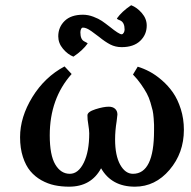

<svg xmlns="http://www.w3.org/2000/svg" viewBox="-20 -699 726 729"><path d="M678.2 -206.1Q678.2 -118.2 623.8 -54.2Q569.3 9.8 492.2 9.8Q403.8 9.8 363.8 -60.1Q326.2 9.8 242.2 9.8Q213.4 9.8 187.5 4.4Q161.6 -1 137.2 -14.6Q112.8 -28.3 95.2 -49.3Q77.6 -70.3 66.9 -103.3Q56.2 -136.2 56.2 -178.2Q56.2 -254.4 103 -330.6Q149.9 -406.7 225.1 -446.8L252 -418Q168.9 -324.7 168.9 -185.1Q168.9 -109.9 189.9 -74.5Q210.9 -39.1 245.1 -39.1Q277.3 -39.1 298.1 -81.3Q318.8 -123.5 318.8 -192.9Q318.8 -204.6 314.9 -229Q312 -243.7 312 -261.2Q312 -274.4 342.5 -284.2Q373 -293.9 393.1 -293.9Q408.2 -293.9 417 -285.9Q425.8 -277.8 425.8 -264.2L422.9 -238.8Q417 -202.6 417 -169.9Q417 -108.4 436.3 -73.7Q455.6 -39.1 484.9 -39.1Q564.9 -39.1 564.9 -203.1Q564.9 -220.2 564.9 -225.1Q564.9 -230 563.5 -249.3Q562 -268.6 559.6 -279.3Q557.1 -290 551.3 -309.8Q545.4 -329.6 537.1 -344.7Q528.8 -359.9 515.4 -379.2Q502 -398.4 484.9 -416L502.9 -445.8Q525.4 -439 548.1 -427Q570.8 -415 594.7 -394.3Q618.7 -373.5 636.7 -347.7Q654.8 -321.8 666.5 -284.9Q678.2 -248 678.2 -206.1ZM294.9 -643.1Q314.5 -643.1 334.5 -635.5Q354.5 -627.9 366.7 -619.6Q378.9 -611.3 397 -597.2Q432.1 -568.8 441.9 -568.8Q446.3 -568.8 449.7 -574.5Q453.1 -580.1 453.1 -586.9Q453.1 -613.3 437 -621.1Q425.3 -625 423.8 -628.9Q442.4 -655.3 478 -679.2Q500 -670.9 518.6 -649.4Q537.1 -627.9 537.1 -602.1Q537.1 -567.4 512.2 -543.7Q487.3 -520 441.9 -520Q418.5 -520 398.9 -530Q379.4 -540 356 -559.1Q321.8 -585.9 309.6 -590.8Q301.8 -594.2 294.9 -594.2Q290.5 -594.2 287.8 -588.6Q285.2 -583 285.2 -576.2Q285.2 -549.3 299.8 -542Q312.5 -535.6 313 -534.2Q294.4 -507.8 258.8 -483.9Q237.3 -492.2 219.2 -513.7Q201.2 -535.2 201.2 -561Q201.2 -595.7 225.3 -619.4Q249.5 -643.1 294.9 -643.1Z"/></svg>

Font: Linear Smooth
Style: Bold
Weight: 700
Designer: Philipp H. Poll, Flanker
Foundry: Philipp H. Poll, reworked by Flanker
Version: Version 1.061 | FøM Fix